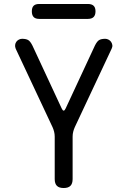

<svg xmlns="http://www.w3.org/2000/svg" viewBox="-20 -935 640 965"><path d="M300 10Q277 10 266 -1Q255 -12 255 -35V-248Q255 -261 252 -273Q249 -285 244 -296L59 -690Q55 -700 56 -709Q57 -718 62 -725Q67 -732 75 -736Q83 -740 91 -740Q110 -740 121 -734Q132 -728 143 -706L290 -390Q295 -379 300 -379Q305 -379 310 -390L457 -706Q468 -728 479 -734Q490 -740 509 -740Q517 -740 525 -736Q533 -732 538 -725Q543 -718 544.5 -709Q546 -700 541 -690L356 -296Q351 -285 348 -273Q345 -261 345 -248V-35Q345 -12 334 -1Q323 10 300 10ZM177 -840Q158 -840 149 -849.5Q140 -859 140 -878Q140 -897 149 -906Q158 -915 177 -915H422Q441 -915 450.5 -906Q460 -897 460 -878Q460 -859 450.5 -849.5Q441 -840 422 -840Z"/></svg>

Font: Maple Mono
Style: Regular
Weight: 400
Monospace: yes
Designer: subframe7536
Version: Version 7.300